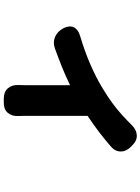

<svg xmlns="http://www.w3.org/2000/svg" viewBox="119 -786 761 1040"><g transform="rotate(90 500.0 -266.5)"><path d="M133 -230Q117 -262 128.5 -285.5Q140 -309 174 -319Q255 -343 326 -373.5Q397 -404 455 -439Q505 -469 540 -495Q575 -521 603 -546.5Q631 -572 659 -600Q684 -625 713 -626.5Q742 -628 767 -603L775 -595Q801 -570 801 -539.5Q801 -509 774 -486Q737 -454 697.5 -423.5Q658 -393 608 -360V-26Q608 -12 608.5 1.5Q609 15 609 17Q610 51 591.5 72.5Q573 94 538 94H514Q479 94 459.5 72.5Q440 51 441 16Q441 11 441.5 -3Q442 -17 442 -26V-265Q393 -241 343 -221Q293 -201 243 -183Q210 -171 180 -184Q150 -197 133 -230Z"/></g></svg>

Font: Chiron GoRound TC H
Style: Regular
Weight: 900
Designer: Ryoko NISHIZUKA 西塚涼子 (kana, bopomofo & ideographs); Paul D. Hunt (Latin, Greek & Cyrillic); Sandoll Communications 산돌커뮤니
Foundry: Adobe
Version: Version 1.000;hotconv 1.1.1;makeotfexe 2.6.0